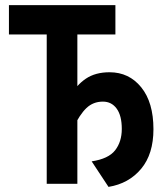

<svg xmlns="http://www.w3.org/2000/svg" viewBox="-20 -720 656 752"><path d="M163 0V-585H15V-700H432V-585H283V0ZM405 12 339 -88Q405 -98 431 -131.5Q457 -165 457 -215Q457 -267 437 -294.5Q417 -322 383 -322Q345 -322 318.5 -296.8Q292 -271.5 267 -219L227 -257Q236 -304.5 257.5 -345.5Q279 -386.5 316.2 -411.8Q353.5 -437 409 -437Q485.5 -437 533.2 -378Q581 -319 581 -214Q581 -116.5 532.8 -58.8Q484.5 -1 405 12Z"/></svg>

Font: Overpass Mono
Style: Bold
Weight: 700
Monospace: yes
Designer: Delve Withrington, Dave Bailey
Foundry: Delve Fonts LLC
Version: Version 4.000